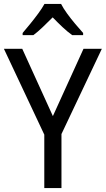

<svg xmlns="http://www.w3.org/2000/svg" viewBox="-20 -964 542 984"><path d="M251 -369 408 -714H502L295 -277V0H207V-274L0 -714H94ZM293 -944Q304 -922 324 -894.5Q344 -867 366 -841Q388 -815 406 -795V-784H350Q326 -801 300.5 -825Q275 -849 250 -875Q224 -849 199 -825Q174 -801 151 -784H96V-795Q114 -816 135.5 -842.5Q157 -869 176.5 -895.5Q196 -922 208 -944Z"/></svg>

Font: Noto Sans Sinhala UI SemiCondensed
Style: Regular
Weight: 400
Width: 4
Designer: Jelle Bosma - Monotype Design Team
Foundry: Monotype Imaging Inc.
Version: Version 2.006; ttfautohint (v1.8.4.7-5d5b)